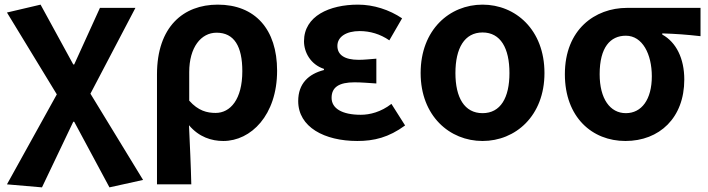

<svg xmlns="http://www.w3.org/2000/svg" viewBox="-20 -594 3054 828"><path d="M161 214 296 -69H300L452 214L597 182L370 -190L564 -560H411L300 -316H296L155 -574L10 -540L225 -187L10 201Z M657 201H805C803 114 799 37 795 -54C838 -3 892 14 943 14C1062 14 1175 -97 1175 -289C1175 -468 1080 -574 919 -574C771 -574 657 -479 657 -273ZM910 -107C873 -107 835 -116 796 -160V-283C796 -390 847 -453 914 -453C990 -453 1025 -394 1025 -287C1025 -165 973 -107 910 -107Z M1521 14C1593 14 1656 -1 1727 -53L1668 -146C1623 -111 1575 -99 1536 -99C1454 -99 1410 -127 1410 -172C1410 -218 1442 -239 1509 -239C1539 -239 1571 -236 1603 -234V-341C1577 -339 1550 -336 1527 -336C1465 -336 1435 -358 1435 -396C1435 -436 1474 -460 1531 -460C1576 -460 1620 -447 1659 -420L1714 -515C1659 -552 1591 -574 1524 -574C1401 -574 1291 -525 1291 -416C1291 -369 1319 -316 1377 -297V-292C1311 -275 1266 -234 1266 -158C1266 -46 1379 14 1521 14Z M2061 14C2203 14 2328 -94 2328 -279C2328 -466 2203 -574 2061 -574C1919 -574 1794 -466 1794 -279C1794 -94 1919 14 2061 14ZM2061 -106C1983 -106 1944 -173 1944 -279C1944 -386 1983 -454 2061 -454C2139 -454 2177 -386 2177 -279C2177 -173 2139 -106 2061 -106Z M2677 14C2824 14 2931 -86 2931 -251C2931 -342 2896 -412 2836 -445V-450C2896 -448 2939 -445 3001 -438V-560H2684C2546 -560 2416 -467 2416 -274C2416 -88 2534 14 2677 14ZM2679 -106C2611 -106 2566 -168 2566 -274C2566 -390 2612 -440 2679 -440C2751 -440 2791 -360 2791 -265C2791 -165 2747 -106 2679 -106Z"/></svg>

Font: Noto Sans KR Bold
Style: Regular
Weight: 700
Designer: Ryoko NISHIZUKA  (kana & ideographs); Paul D. Hunt (Latin, Greek & Cyrillic); Wenlong ZHANG  (bopomofo); Sandoll Communi
Foundry: Adobe Systems Incorporated
Version: Version 1.004;PS 1.004;hotconv 1.0.82;makeotf.lib2.5.63406